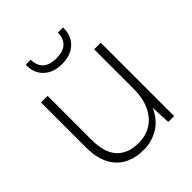

<svg xmlns="http://www.w3.org/2000/svg" viewBox="-195 -799 927 927"><g transform="rotate(-45 268.5 -335.0)"><path d="M247 12Q193 12 150.5 -9.5Q108 -31 83.5 -77Q59 -123 59 -196V-501H104V-202Q104 -113 143 -71Q182 -29 254 -29Q304 -29 341.5 -52.5Q379 -76 400.5 -121.5Q422 -167 422 -233V-501H467V0H427L422 -102Q397 -44 350 -16Q303 12 247 12ZM262 -560Q219 -560 191 -576.5Q163 -593 149.5 -618Q136 -643 136 -671V-682H170Q170 -643 192.5 -621Q215 -599 263 -599Q310 -599 332.5 -621Q355 -643 355 -682H390V-671Q390 -644 376.5 -618.5Q363 -593 334.5 -576.5Q306 -560 262 -560Z"/></g></svg>

Font: DM Sans 17pt ExtraLight
Style: Regular
Weight: 250
Version: Version 4.004;gftools[0.9.30]